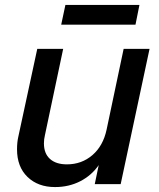

<svg xmlns="http://www.w3.org/2000/svg" viewBox="-20 -746 645 778"><path d="M469 0H364L380 -77Q351 -35 305 -11.5Q259 12 203 12Q134 12 91.5 -29Q49 -70 49 -141Q49 -169 54 -191L131 -548H236L162 -198Q158 -182 158 -165Q158 -124 182.5 -102Q207 -80 251 -80Q311 -80 354.5 -117.5Q398 -155 412 -221L481 -548H586ZM545 -726 529 -646H228L245 -726Z"/></svg>

Font: Application Medium
Style: Italic
Weight: 500
Italic angle: -12°
Designer: Wei Huang
Foundry: Wei Huang
Version: Version 0.012